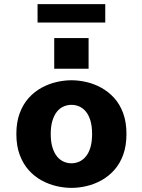

<svg xmlns="http://www.w3.org/2000/svg" viewBox="-20 -902 690 933"><path d="M327 11Q291.5 11 254 2.2Q216.5 -6.5 181.8 -25.5Q147 -44.5 119.5 -75.2Q92 -106 75.8 -149.5Q59.5 -193 59.5 -251Q59.5 -308.5 75.8 -352Q92 -395.5 119.5 -426Q147 -456.5 181.8 -475.5Q216.5 -494.5 254 -503.2Q291.5 -512 327 -512Q363 -512 400.5 -503.2Q438 -494.5 472.5 -475.5Q507 -456.5 534.8 -426Q562.5 -395.5 578.5 -352Q594.5 -308.5 594.5 -251Q594.5 -193 578.5 -149.5Q562.5 -106 534.8 -75.2Q507 -44.5 472.5 -25.5Q438 -6.5 400.5 2.2Q363 11 327 11ZM327 -108.5Q347.5 -108.5 365.5 -116.8Q383.5 -125 397.5 -142Q411.5 -159 419.5 -186Q427.5 -213 427.5 -251Q427.5 -288.5 419.5 -315.5Q411.5 -342.5 397.5 -359.5Q383.5 -376.5 365.5 -384.5Q347.5 -392.5 327 -392.5Q307 -392.5 288.8 -384.5Q270.5 -376.5 256.8 -359.5Q243 -342.5 234.8 -315.5Q226.5 -288.5 226.5 -251Q226.5 -213 234.8 -186Q243 -159 256.8 -142Q270.5 -125 288.8 -116.8Q307 -108.5 327 -108.5ZM243.5 -717H410.5V-568H243.5ZM162.5 -792.5V-882H491.5V-792.5Z"/></svg>

Font: Trispace Thin
Style: Bold
Weight: 700
Version: Version 1.210